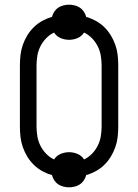

<svg xmlns="http://www.w3.org/2000/svg" viewBox="-20 -745 590 820"><path d="M275 55Q263 55 251 52Q239 49 229 42.5Q219 36 212 25.5Q205 15 202 3Q181 -3 161 -14Q141 -25 125 -40.5Q109 -56 97 -75.5Q85 -95 77.5 -116.5Q70 -138 67.5 -160Q65 -182 65 -205V-465Q65 -488 67.5 -510Q70 -532 77.5 -553.5Q85 -575 97 -594.5Q109 -614 125 -629.5Q141 -645 161 -656Q181 -667 202 -673Q205 -685 212 -695.5Q219 -706 229 -712.5Q239 -719 251 -722Q263 -725 275 -725Q287 -725 299 -722Q311 -719 321 -712.5Q331 -706 338 -695.5Q345 -685 348 -673Q369 -667 389 -656Q409 -645 425 -629.5Q441 -614 453 -594.5Q465 -575 472.5 -553.5Q480 -532 482.5 -510Q485 -488 485 -465V-205Q485 -182 482.5 -160Q480 -138 472.5 -116.5Q465 -95 453 -75.5Q441 -56 425 -40.5Q409 -25 389 -14Q369 -3 348 3Q345 15 338 25.5Q331 36 321 42.5Q311 49 299 52Q287 55 275 55ZM339 -64Q358 -73 373 -88.5Q388 -104 397.5 -123Q407 -142 410.5 -163Q414 -184 414 -205V-465Q414 -486 410.5 -507Q407 -528 397.5 -547Q388 -566 373 -581.5Q358 -597 339 -606Q329 -590 311.5 -582.5Q294 -575 275 -575Q256 -575 238.5 -582.5Q221 -590 211 -606Q192 -597 177 -581.5Q162 -566 152.5 -547Q143 -528 139.5 -507Q136 -486 136 -465V-205Q136 -184 139.5 -163Q143 -142 152.5 -123Q162 -104 177 -88.5Q192 -73 211 -64Q221 -80 238.5 -87.5Q256 -95 275 -95Q294 -95 311.5 -87.5Q329 -80 339 -64Z"/></svg>

Font: Lode
Style: Regular
Weight: 400
Monospace: yes
Designer: Belleve Invis
Foundry: Belleve Invis
Version: Version 29.2.0; ttfautohint (v1.8.3)